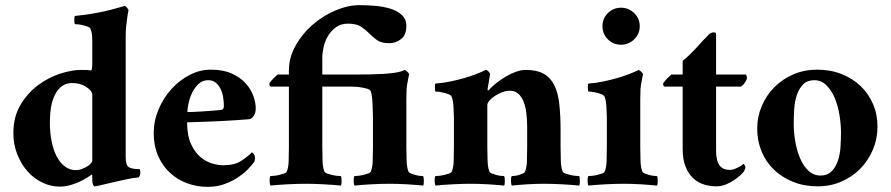

<svg xmlns="http://www.w3.org/2000/svg" viewBox="-20 -718 3465 747"><path d="M261 -395Q237 -395 220.5 -382.5Q204 -370 193.5 -349Q183 -328 178.5 -300.5Q174 -273 174 -243Q174 -202 181 -167.5Q188 -133 201 -108.5Q214 -84 233 -70Q252 -56 275 -56Q286 -56 297 -60Q308 -64 317.5 -69.5Q327 -75 333 -81.5Q339 -88 339 -93V-350Q339 -364 316 -379.5Q293 -395 261 -395ZM294 -446Q311 -446 319.5 -445.5Q328 -445 334 -444Q337 -444 338 -452.5Q339 -461 339 -467V-558Q339 -572 338 -582.5Q337 -593 332 -606Q330 -611 322 -614Q314 -617 304.5 -619.5Q295 -622 286 -623Q277 -624 272 -624Q271 -624 270 -628.5Q269 -633 269 -638.5Q269 -644 269.5 -649.5Q270 -655 272 -656Q314 -660 349 -666.5Q384 -673 409.5 -679.5Q435 -686 449.5 -690.5Q464 -695 465 -695Q470 -694 474.5 -688Q479 -682 480 -678Q477 -665 475 -649Q473 -635 471 -616.5Q469 -598 469 -577V-108Q469 -76 480.5 -68Q492 -60 523 -60Q526 -57 526 -47Q526 -37 520 -28Q498 -26 470 -20Q442 -14 416.5 -8Q391 -2 372 2.5Q353 7 348 7Q345 7 342 0.5Q339 -6 339 -17V-33Q339 -35 338.5 -37.5Q338 -40 336 -38Q330 -34 317.5 -26Q305 -18 288.5 -10.5Q272 -3 252.5 2.5Q233 8 213 8Q177 8 144 -8Q111 -24 86.5 -52Q62 -80 47 -118Q32 -156 32 -200Q32 -264 60 -310.5Q88 -357 128.5 -387Q169 -417 214.5 -431.5Q260 -446 294 -446Z M790 -406Q768 -406 752.5 -391.5Q737 -377 727.5 -357Q718 -337 713.5 -316Q709 -295 709 -282Q712 -282 729.5 -282.5Q747 -283 768 -284.5Q789 -286 809 -287.5Q829 -289 838 -290Q847 -291 849 -296Q851 -301 851 -306Q851 -323 848 -341Q845 -359 837.5 -373.5Q830 -388 818.5 -397Q807 -406 790 -406ZM800 -447Q849 -447 882.5 -431.5Q916 -416 936.5 -393Q957 -370 966 -344Q975 -318 975 -296Q975 -279 967 -267Q959 -255 948 -254Q923 -252 892.5 -250Q862 -248 830.5 -246.5Q799 -245 767.5 -244Q736 -243 708 -242Q708 -190 723.5 -157Q739 -124 761 -106Q783 -88 807 -81.5Q831 -75 848 -75Q892 -75 917.5 -91.5Q943 -108 960 -125Q965 -123 968.5 -117Q972 -111 972 -106Q972 -93 969 -88Q962 -78 946.5 -61.5Q931 -45 907.5 -29Q884 -13 854 -2Q824 9 788 9Q746 9 708 -5Q670 -19 641 -46Q612 -73 595 -112Q578 -151 578 -200Q578 -247 596.5 -291.5Q615 -336 646 -370.5Q677 -405 717 -426Q757 -447 800 -447Z M1378 -698Q1405 -698 1437 -695.5Q1469 -693 1496.5 -685Q1524 -677 1542.5 -660.5Q1561 -644 1561 -617Q1561 -582 1540.5 -566Q1520 -550 1495 -550Q1464 -550 1447.5 -561.5Q1431 -573 1417 -587.5Q1403 -602 1385 -614Q1367 -626 1334 -626Q1306 -626 1287 -612Q1268 -598 1256 -578Q1244 -558 1239 -535Q1234 -512 1234 -494V-428H1360Q1389 -428 1417.5 -428.5Q1446 -429 1472 -430.5Q1498 -432 1519.5 -435.5Q1541 -439 1555 -446Q1560 -444 1566 -437.5Q1572 -431 1572 -429Q1571 -426 1569.5 -418.5Q1568 -411 1566.5 -402.5Q1565 -394 1563.5 -385.5Q1562 -377 1562 -372Q1561 -355 1561 -334.5Q1561 -314 1561 -309V-145Q1561 -117 1562 -91.5Q1563 -66 1569 -51Q1571 -46 1578.5 -43Q1586 -40 1595 -37.5Q1604 -35 1612.5 -34Q1621 -33 1626 -33Q1628 -30 1628.5 -25Q1629 -20 1629 -14Q1629 -8 1628.5 -3Q1628 2 1626 4Q1597 1 1562 -1Q1527 -3 1495 -3Q1463 -3 1425.5 -1Q1388 1 1359 4Q1358 2 1357 -3Q1356 -8 1356 -14Q1356 -20 1356.5 -25Q1357 -30 1359 -33Q1364 -33 1374 -34Q1384 -35 1394 -37.5Q1404 -40 1412.5 -43Q1421 -46 1423 -51Q1429 -66 1430 -89.5Q1431 -113 1431 -145V-260Q1431 -264 1430.5 -278.5Q1430 -293 1429.5 -310Q1429 -327 1427 -342.5Q1425 -358 1422 -364Q1419 -370 1408 -373Q1397 -376 1385 -378Q1373 -380 1362.5 -380.5Q1352 -381 1349 -381H1234V-145Q1234 -113 1235 -89.5Q1236 -66 1242 -51Q1244 -46 1252.5 -43Q1261 -40 1271 -37.5Q1281 -35 1291 -34Q1301 -33 1306 -33Q1308 -30 1308.5 -25Q1309 -20 1309 -14Q1309 -8 1308.5 -3Q1308 2 1306 4Q1277 1 1239 -1Q1201 -3 1169 -3Q1137 -3 1099 -1Q1061 1 1032 4Q1031 2 1030 -3Q1029 -8 1029 -14Q1029 -20 1029.5 -25Q1030 -30 1032 -33Q1037 -33 1047 -34Q1057 -35 1067 -37.5Q1077 -40 1085.5 -43Q1094 -46 1096 -51Q1102 -66 1103 -89.5Q1104 -113 1104 -145V-381H1033Q1029 -383 1028.5 -387Q1028 -391 1028 -394Q1036 -405 1043.5 -412.5Q1051 -420 1060 -428H1104V-443Q1104 -494 1130 -540.5Q1156 -587 1196.5 -622Q1237 -657 1285.5 -677.5Q1334 -698 1378 -698Z M2025 -446Q2068 -446 2094.5 -431.5Q2121 -417 2136 -387.5Q2151 -358 2156 -313.5Q2161 -269 2161 -210V-145Q2161 -113 2162 -89.5Q2163 -66 2169 -51Q2171 -46 2179.5 -43Q2188 -40 2198 -37.5Q2208 -35 2218 -34Q2228 -33 2233 -33Q2235 -30 2235.5 -25Q2236 -20 2236 -14Q2236 -8 2235.5 -3Q2235 2 2233 4Q2204 1 2166 -1Q2128 -3 2096 -3Q2064 -3 2032 -1Q2000 1 1971 4Q1970 2 1969 -3Q1968 -8 1968 -14Q1968 -20 1968.5 -25Q1969 -30 1971 -33Q1976 -33 1984 -34Q1992 -35 2000 -37.5Q2008 -40 2014.5 -43Q2021 -46 2023 -51Q2029 -66 2030 -89.5Q2031 -113 2031 -145V-224Q2031 -251 2028 -276.5Q2025 -302 2017.5 -321.5Q2010 -341 1997 -353Q1984 -365 1964 -365Q1949 -365 1933.5 -359Q1918 -353 1905 -344.5Q1892 -336 1884 -326.5Q1876 -317 1876 -309V-145Q1876 -117 1877 -91.5Q1878 -66 1884 -51Q1886 -46 1893.5 -43Q1901 -40 1910 -37.5Q1919 -35 1927.5 -34Q1936 -33 1941 -33Q1943 -30 1943.5 -25Q1944 -20 1944 -14Q1944 -8 1943.5 -3Q1943 2 1941 4Q1912 1 1877.5 -1Q1843 -3 1811 -3Q1779 -3 1741 -1Q1703 1 1674 4Q1673 2 1672 -3Q1671 -8 1671 -14Q1671 -20 1671.5 -25Q1672 -30 1674 -33Q1679 -33 1689 -34Q1699 -35 1709 -37.5Q1719 -40 1727.5 -43Q1736 -46 1738 -51Q1744 -66 1745 -89.5Q1746 -113 1746 -145V-260Q1746 -264 1745.5 -275Q1745 -286 1744.5 -299Q1744 -312 1742 -324Q1740 -336 1737 -342Q1734 -348 1725 -351.5Q1716 -355 1705.5 -357.5Q1695 -360 1686 -361Q1677 -362 1674 -362Q1673 -363 1672.5 -368Q1672 -373 1672 -378.5Q1672 -384 1672.5 -388.5Q1673 -393 1675 -393Q1704 -395 1732.5 -401Q1761 -407 1787 -414.5Q1813 -422 1834.5 -430.5Q1856 -439 1870 -446Q1875 -446 1881 -439.5Q1887 -433 1887 -429Q1886 -426 1884.5 -417Q1883 -408 1881.5 -398Q1880 -388 1878.5 -380Q1877 -372 1877 -372Q1877 -367 1878 -366Q1880 -366 1881.5 -367.5Q1883 -369 1885 -371Q1896 -383 1912.5 -396Q1929 -409 1948.5 -420.5Q1968 -432 1988 -439Q2008 -446 2025 -446Z M2324 -616Q2324 -646 2345 -667Q2366 -688 2396 -688Q2426 -688 2447.5 -667Q2469 -646 2469 -616Q2469 -586 2447.5 -565Q2426 -544 2396 -544Q2366 -544 2345 -565Q2324 -586 2324 -616ZM2471 -145Q2471 -117 2472 -91.5Q2473 -66 2479 -51Q2481 -46 2488.5 -43Q2496 -40 2505 -37.5Q2514 -35 2522.5 -34Q2531 -33 2536 -33Q2538 -30 2538.5 -25Q2539 -20 2539 -14Q2539 -8 2538.5 -3Q2538 2 2536 4Q2507 1 2472.5 -1Q2438 -3 2406 -3Q2374 -3 2336 -1Q2298 1 2269 4Q2268 2 2267 -3Q2266 -8 2266 -14Q2266 -20 2266.5 -25Q2267 -30 2269 -33Q2274 -33 2284 -34Q2294 -35 2304 -37.5Q2314 -40 2322.5 -43Q2331 -46 2333 -51Q2339 -66 2340 -89.5Q2341 -113 2341 -145V-260Q2341 -264 2340.5 -275Q2340 -286 2339.5 -299Q2339 -312 2337 -324Q2335 -336 2332 -342Q2329 -348 2320 -351.5Q2311 -355 2300.5 -357.5Q2290 -360 2281 -361Q2272 -362 2269 -362Q2268 -363 2267.5 -368Q2267 -373 2267 -378.5Q2267 -384 2267.5 -388.5Q2268 -393 2270 -393Q2299 -395 2327.5 -401Q2356 -407 2382 -414.5Q2408 -422 2429.5 -430.5Q2451 -439 2465 -446Q2470 -444 2476 -437.5Q2482 -431 2482 -429Q2481 -426 2479.5 -418.5Q2478 -411 2476.5 -402.5Q2475 -394 2473.5 -385.5Q2472 -377 2472 -372Q2471 -355 2471 -334.5Q2471 -314 2471 -309Z M2880 -428Q2883 -428 2884.5 -423.5Q2886 -419 2886 -415Q2886 -408 2878.5 -397Q2871 -386 2863 -381H2766V-133Q2766 -93 2779 -75Q2792 -57 2820 -57Q2829 -57 2838 -60.5Q2847 -64 2854.5 -68Q2862 -72 2867 -76Q2872 -80 2873 -81Q2875 -79 2877.5 -75Q2880 -71 2880 -67Q2880 -63 2877 -56.5Q2874 -50 2872 -48Q2869 -44 2859 -35Q2849 -26 2835 -16.5Q2821 -7 2803.5 0Q2786 7 2766 7Q2743 7 2719.5 0Q2696 -7 2677.5 -24Q2659 -41 2647.5 -69Q2636 -97 2636 -139V-381H2565Q2561 -383 2560.5 -387Q2560 -391 2560 -394Q2568 -405 2575.5 -412.5Q2583 -420 2592 -428H2636V-481Q2665 -505 2691.5 -534.5Q2718 -564 2741 -587Q2749 -592 2757 -592Q2765 -592 2766 -587V-428Z M3148 -406Q3121 -406 3105 -390Q3089 -374 3080.5 -349Q3072 -324 3070 -294Q3068 -264 3068 -237Q3068 -204 3074 -168.5Q3080 -133 3092.5 -103Q3105 -73 3125 -54Q3145 -35 3172 -35Q3199 -35 3215 -51Q3231 -67 3239.5 -91.5Q3248 -116 3250 -145.5Q3252 -175 3252 -202Q3252 -235 3246 -271Q3240 -307 3227.5 -337Q3215 -367 3195 -386.5Q3175 -406 3148 -406ZM3159 -447Q3211 -447 3254 -430Q3297 -413 3328 -383.5Q3359 -354 3376.5 -313.5Q3394 -273 3394 -225Q3394 -178 3376 -135.5Q3358 -93 3327 -61.5Q3296 -30 3253.5 -11.5Q3211 7 3161 7Q3109 7 3065.5 -10.5Q3022 -28 2991 -58Q2960 -88 2943 -129Q2926 -170 2926 -217Q2926 -264 2944 -306Q2962 -348 2993.5 -379.5Q3025 -411 3067.5 -429Q3110 -447 3159 -447Z"/></svg>

Font: Vermiglione
Style: Bold
Weight: 700
Version: Version 1.000